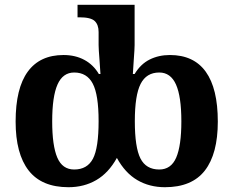

<svg xmlns="http://www.w3.org/2000/svg" viewBox="-20 -780 984 810"><path d="M547.9 -467.8Q573.2 -509.8 611.3 -528.8Q649.4 -547.9 696.8 -547.9Q797.4 -547.9 848.1 -477.3Q898.9 -406.7 898.9 -267.1Q898.9 -130.9 844.2 -60.5Q789.6 9.8 675.8 9.8Q610.4 9.8 559.1 -20.3Q507.8 -50.3 473.1 -113.8Q438 -50.3 386.2 -20.3Q334.5 9.8 269 9.8Q155.8 9.8 100.8 -60.8Q45.9 -131.3 45.9 -267.1Q45.9 -407.7 97.2 -477.8Q148.4 -547.9 248 -547.9Q297.9 -547.9 335.9 -527.3Q374 -506.8 397 -467.8H403.8Q403.8 -476.6 399.9 -525.4Q396 -574.2 396 -589.8V-645Q396 -675.8 379.4 -691.4Q362.8 -707 314.9 -707H307.1V-759.8H547.9V-589.8Q547.9 -574.2 544.2 -525.4Q540.5 -476.6 540.5 -467.8ZM396 -269Q396 -380.4 371.3 -427.2Q346.7 -474.1 293 -474.1Q245.1 -474.1 222.7 -423.6Q200.2 -373 200.2 -268.1Q200.2 -165.5 221.7 -115.2Q243.2 -64.9 293 -64.9Q348.1 -64.9 372.1 -110.4Q396 -155.8 396 -269ZM745.1 -268.1Q745.1 -373 722.4 -423.6Q699.7 -474.1 651.9 -474.1Q597.7 -474.1 573.2 -426Q548.8 -377.9 548.8 -269Q548.8 -158.2 572.5 -111.6Q596.2 -64.9 651.9 -64.9Q701.7 -64.9 723.4 -115.2Q745.1 -165.5 745.1 -268.1Z"/></svg>

Font: Droid Serif
Style: Bold
Weight: 700
Designer: Monotype Design team
Foundry: Monotype Imaging Inc.
Version: Version 1.03